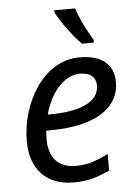

<svg xmlns="http://www.w3.org/2000/svg" viewBox="-55 -808 608 860"><g transform="rotate(-5 249.5 -378.0)"><path d="M242 10C310 10 353 -6 404 -29V-104C351 -77 309 -63 258 -63C175 -63 137 -114 137 -195C137 -206 138 -220 139 -232H156C376 -232 469 -316 469 -421C469 -500 417 -546 316 -546C151 -546 48 -361 48 -192C48 -68 118 10 242 10ZM152 -303C181 -411 247 -473 311 -473C360 -473 383 -449 383 -414C383 -331 279 -303 159 -303ZM386 -606V-618C359 -663 331 -717 316 -766H222V-756C242 -715 295 -643 332 -606Z"/></g></svg>

Font: BC Sans
Style: Italic
Weight: 400
Italic angle: -12°
Designer: Monotype Design Team
Designer: Province of B.C.
Foundry: Monotype Imaging Inc.
Version: Version 2.000;GOOG;noto-source:20170915:90ef993387c0